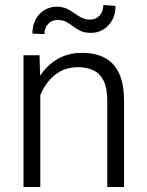

<svg xmlns="http://www.w3.org/2000/svg" viewBox="-20 -750 590 770"><path d="M141.6 0H74.2V-528.3H138.7L141.6 -415.5ZM97.2 -304.7Q100.1 -369.6 127 -422.6Q153.8 -475.6 200.4 -506.8Q247.1 -538.1 308.6 -538.1Q361.3 -538.1 399.2 -518.6Q437 -499 457.3 -456.5Q477.5 -414.1 477.5 -344.7V0H410.2V-345.2Q410.2 -396 395.8 -425.8Q381.3 -455.6 354.7 -468Q328.1 -480.5 291 -480.5Q251.5 -480.5 221.2 -463.4Q190.9 -446.3 169.9 -418.5Q148.9 -390.6 137.9 -357.9Q127 -325.2 126.5 -293.9ZM158.2 -613.3 109.9 -615.2Q109.9 -647.5 122.8 -671.6Q135.7 -695.8 158 -709.5Q180.2 -723.1 208 -723.1Q230 -723.1 246.8 -715.6Q263.7 -708 277.8 -697.5Q292 -687 307.1 -679.2Q322.3 -671.4 342.3 -671.4Q364.3 -671.4 379.4 -687.5Q394.5 -703.6 394.5 -730L443.4 -726.1Q443.4 -693.8 430.2 -669.7Q417 -645.5 394.8 -631.8Q372.6 -618.2 344.7 -618.2Q319.3 -618.2 302.7 -626.2Q286.1 -634.3 273.2 -644.3Q260.3 -654.3 245.8 -662.1Q231.4 -669.9 210.4 -669.9Q188.5 -669.9 173.3 -654.3Q158.2 -638.7 158.2 -613.3Z"/></svg>

Font: Heebo Light
Style: Regular
Weight: 300
Designer: Oded Ezer
Foundry: Ezer Type House
Version: Version 3.100